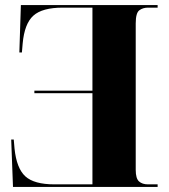

<svg xmlns="http://www.w3.org/2000/svg" viewBox="-20 -734 663 754"><path d="M599 0H31L24 -186H34L37 -151Q45 -73 79.5 -41.5Q114 -10 194 -10H343V-368H115V-378H343V-704H226Q146 -704 111 -672.5Q76 -641 69 -563L66 -528H56L62 -714H599V-704H561Q541 -704 527 -693.5Q513 -683 513 -642V-67Q513 -33 526 -21.5Q539 -10 561 -10H599Z"/></svg>

Font: Noto Serif Display SemiCondensed ExtraBold
Style: Regular
Weight: 800
Width: 4
Designer: Monotype Design Team
Foundry: Monotype Imaging Inc.
Version: Version 2.009